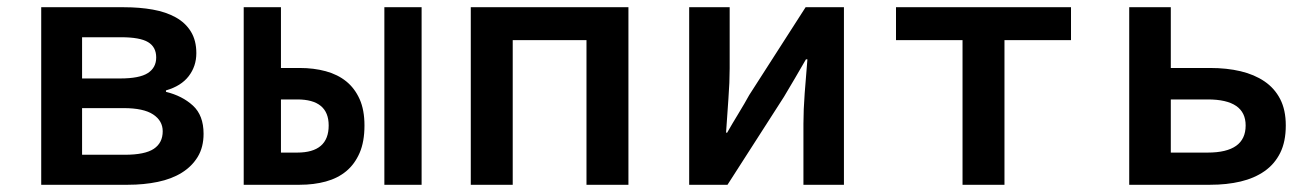

<svg xmlns="http://www.w3.org/2000/svg" viewBox="-20 -511 3640 531"><path d="M94 0V-491H323Q366 -491 402.5 -484.5Q439 -478 466 -463Q493 -448 508 -423.5Q523 -399 523 -364Q523 -328 502 -300.5Q481 -273 439 -261V-257Q484 -246 513.5 -219Q543 -192 543 -141Q543 -104 527 -77.5Q511 -51 483 -33.5Q455 -16 416.5 -8Q378 0 334 0ZM207 -294H312Q366 -294 389 -309Q412 -324 412 -352Q412 -381 389.5 -394.5Q367 -408 315 -408H207ZM207 -83H325Q381 -83 405.5 -99.5Q430 -116 430 -148Q430 -177 403.5 -194.5Q377 -212 322 -212H207Z M654 0V-491H757V-323H809Q848 -323 881 -314Q914 -305 937.5 -286Q961 -267 974.5 -237Q988 -207 988 -164Q988 -119 974.5 -88Q961 -57 937.5 -37.5Q914 -18 881 -9Q848 0 809 0ZM757 -89H802Q889 -89 889 -164Q889 -236 802 -236H757ZM1043 0V-491H1146V0Z M1282 0V-491H1718V0H1602V-400H1398V0Z M1886 0V-491H1998V-322Q1998 -284 1994.5 -237.5Q1991 -191 1988 -144H1991Q2004 -167 2022 -196.5Q2040 -226 2052 -248L2208 -491H2314V0H2202V-169Q2202 -207 2205.5 -253.5Q2209 -300 2213 -347H2209Q2196 -324 2178.5 -294.5Q2161 -265 2148 -243L1992 0Z M2642 0V-400H2458V-491H2942V-400H2758V0Z M3103 0V-491H3218V-323H3327Q3373 -323 3411 -314Q3449 -305 3477 -286Q3505 -267 3520.5 -237Q3536 -207 3536 -164Q3536 -119 3520.5 -88Q3505 -57 3477 -37.5Q3449 -18 3411 -9Q3373 0 3327 0ZM3218 -89H3320Q3425 -89 3425 -164Q3425 -236 3320 -236H3218Z"/></svg>

Font: Source Code Pro Semibold
Style: Regular
Weight: 600
Monospace: yes
Designer: Paul D. Hunt, Teo Tuominen
Foundry: Adobe Systems Incorporated
Version: Version 2.030;PS 1.000;hotconv 16.6.51;makeotf.lib2.5.65220